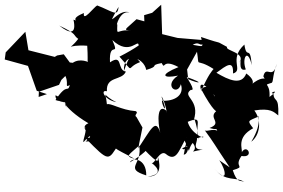

<svg xmlns="http://www.w3.org/2000/svg" viewBox="-212 -640 1194 810"><g transform="rotate(-90 385.0 -235.0)"><path d="M709 -256C661 -307 666 -314 660 -278C671 -340 629 -339 688 -337C673 -345 749 -326 737 -286C760 -333 647 -395 761 -332C716 -335 743 -358 767 -422C761 -435 694 -484 735 -478C703 -558 693 -473 707 -522C646 -509 645 -535 682 -582C644 -502 644 -527 626 -502C570 -544 604 -554 597 -464C503 -458 541 -472 518 -442C531 -458 545 -496 525 -525C529 -569 530 -514 506 -584C448 -523 416 -569 431 -537C395 -549 445 -546 368 -598C355 -564 380 -574 388 -598C345 -602 363 -509 352 -504C452 -529 370 -572 427 -501C398 -573 362 -560 335 -551C394 -575 339 -576 270 -459C251 -507 207 -428 253 -476C252 -459 189 -487 191 -479C232 -444 213 -444 193 -471C193 -402 214 -452 208 -472C101 -368 114 -376 182 -331C169 -363 169 -358 120 -264C131 -308 137 -287 176 -245C96 -229 80 -311 50 -215C123 -214 127 -275 105 -284C150 -209 183 -186 167 -231C80 -149 121 -170 126 -165C82 -153 44 -158 45 -209C53 -147 81 -163 103 -193C93 -182 159 -158 141 -133C105 -91 152 -78 197 -53C129 -23 155 -46 187 -19C147 14 144 -59 159 23C157 -39 211 23 216 -13C218 -51 155 -51 138 -57C135 -40 191 -24 163 -64C146 -40 210 -49 202 -5C209 -56 210 -51 263 -104C177 -37 210 -1 214 25C200 33 229 -28 276 -40C305 30 264 -12 200 5C307 -2 343 -45 282 -15C371 15 382 -67 411 -27C404 -2 466 -47 465 -44C437 35 436 8 456 -38C479 -41 526 -44 489 -47L568 -3L572 -1C496 11 551 -13 499 69C490 62 477 48 407 17C473 -5 392 81 383 72C432 60 428 33 415 16C316 69 320 84 321 80C291 45 272 109 250 52C235 104 265 62 219 98C264 84 226 37 243 30C177 78 193 64 84 137L114 93C72 123 10 131 79 72C19 121 47 163 22 199C32 182 14 169 72 150C90 210 82 151 132 187C122 242 186 211 148 188C162 192 210 164 249 236C283 210 278 213 299 260C307 246 283 283 192 228C219 264 280 274 324 241C335 309 318 323 303 342C391 345 353 325 396 321C395 296 421 359 381 305C444 309 427 274 440 312C441 323 466 315 521 336C449 318 518 291 468 279C412 307 498 306 433 228C418 204 435 269 480 207C428 187 452 133 483 81C514 123 539 154 480 151C493 197 540 131 602 199C534 209 606 223 515 230C591 213 544 187 497 205C484 165 562 194 525 177C568 209 576 116 592 126C625 64 596 127 634 16C587 25 593 30 601 -19C621 17 580 9 620 36L630 -83L646 -148L770 -152L736 -190L726 -224L700 -223ZM296 -256C305 -270 313 -245 321 -259C326 -323 357 -366 350 -381C415 -387 389 -404 359 -341C369 -393 413 -410 405 -381C471 -385 448 -318 488 -301C494 -340 565 -312 527 -368C623 -373 544 -325 621 -358C551 -284 631 -248 598 -247C582 -271 569 -293 551 -328C476 -260 504 -305 528 -241C571 -277 564 -283 491 -309C574 -314 551 -226 495 -215C513 -154 513 -206 524 -150C491 -133 546 -152 507 -79C474 -161 458 -144 471 -81C429 -145 383 -82 435 -69C388 -53 362 -96 365 -149C339 -148 299 -119 383 -151C372 -138 290 -122 323 -130C356 -169 279 -168 230 -156C295 -175 241 -197 164 -249L252 -231ZM403 -668 432 -583 453 -573 504 -521 561 -563 556 -591 550 -601 578 -712 656 -725 569 -808 539 -812 512 -714 407 -677 393 -634 381 -669Z"/></g></svg>

Font: Hussar Lance
Style: Italic
Weight: 700
Foundry: Cannot Into Space Fonts, PlusOne Fonts
Version: Version 2.27